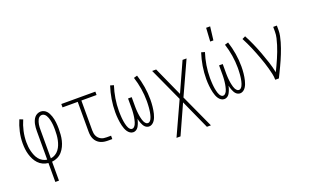

<svg xmlns="http://www.w3.org/2000/svg" viewBox="-100 -1258 3200 1982"><g transform="rotate(-20 1500.0 -266.5)"><path d="M230 215V7Q199 4 171 -9Q143 -22 122 -44.5Q101 -67 87 -94.5Q73 -122 64.5 -151.5Q56 -181 52.5 -211.5Q49 -242 49 -273Q49 -337 63 -399.5Q77 -462 102 -520L139 -505Q115 -451 102 -392Q89 -333 89 -273Q89 -248 91.5 -222.5Q94 -197 100.5 -172Q107 -147 117 -123Q127 -99 143 -79Q159 -59 182 -46Q205 -33 230 -30V-343Q230 -362 231.5 -381.5Q233 -401 237 -419.5Q241 -438 248.5 -456Q256 -474 268 -488.5Q280 -503 298 -511.5Q316 -520 335 -520Q353 -520 369.5 -512.5Q386 -505 398 -492Q410 -479 418 -463Q426 -447 432 -430Q438 -413 441.5 -395.5Q445 -378 447 -360.5Q449 -343 450 -325Q451 -307 451 -290Q451 -258 448.5 -225.5Q446 -193 438.5 -162Q431 -131 417 -101.5Q403 -72 382 -48Q361 -24 331.5 -10Q302 4 270 7V215ZM270 -30Q297 -33 320.5 -47.5Q344 -62 360 -83.5Q376 -105 386 -130.5Q396 -156 401.5 -182.5Q407 -209 409 -236Q411 -263 411 -291Q411 -305 410.5 -319Q410 -333 409 -347Q408 -361 405.5 -375Q403 -389 400 -402.5Q397 -416 392 -429Q387 -442 380 -454Q373 -466 361 -474.5Q349 -483 335 -483Q321 -483 309 -474.5Q297 -466 290.5 -453.5Q284 -441 280 -427.5Q276 -414 273.5 -400Q271 -386 270.5 -371.5Q270 -357 270 -343Z M885 0Q864 0 843.5 -3.5Q823 -7 804 -16Q785 -25 770 -40Q755 -55 746 -74Q737 -93 733.5 -113.5Q730 -134 730 -155V-483H563V-520H937V-483H770V-155Q770 -139 772.5 -123.5Q775 -108 781.5 -94Q788 -80 799 -68.5Q810 -57 824 -49.5Q838 -42 853.5 -39.5Q869 -37 885 -37H934V0Z M1163 8Q1144 8 1128 -3Q1112 -14 1101.5 -30Q1091 -46 1084.5 -63.5Q1078 -81 1073.5 -99Q1069 -117 1066 -136Q1063 -155 1061 -173.5Q1059 -192 1058 -211Q1057 -230 1057 -249Q1057 -320 1068.5 -390Q1080 -460 1102 -528L1140 -517Q1119 -452 1108 -384Q1097 -316 1097 -248Q1097 -236 1097.5 -223.5Q1098 -211 1098.5 -199Q1099 -187 1100 -175Q1101 -163 1102.5 -151Q1104 -139 1106 -127Q1108 -115 1111 -103Q1114 -91 1117.5 -79.5Q1121 -68 1127 -57Q1133 -46 1142 -37.5Q1151 -29 1163 -29Q1176 -29 1185.5 -38.5Q1195 -48 1201 -59Q1207 -70 1210.5 -82.5Q1214 -95 1217 -107.5Q1220 -120 1222 -132.5Q1224 -145 1225.5 -158Q1227 -171 1228 -183.5Q1229 -196 1229.5 -209Q1230 -222 1230 -234.5Q1230 -247 1230 -260V-338H1270V-260Q1270 -247 1270 -234.5Q1270 -222 1270.5 -209Q1271 -196 1272 -183.5Q1273 -171 1274.5 -158Q1276 -145 1278 -132.5Q1280 -120 1283 -107.5Q1286 -95 1289.5 -82.5Q1293 -70 1299 -59Q1305 -48 1314.5 -38.5Q1324 -29 1337 -29Q1349 -29 1358 -37.5Q1367 -46 1373 -57Q1379 -68 1382.5 -79.5Q1386 -91 1389 -103Q1392 -115 1394 -127Q1396 -139 1397.5 -151Q1399 -163 1400 -175Q1401 -187 1401.5 -199Q1402 -211 1402.5 -223.5Q1403 -236 1403 -248Q1403 -316 1392 -384Q1381 -452 1360 -517L1398 -528Q1420 -460 1431.5 -390Q1443 -320 1443 -249Q1443 -230 1442 -211Q1441 -192 1439 -173.5Q1437 -155 1434 -136Q1431 -117 1426.5 -99Q1422 -81 1415.5 -63.5Q1409 -46 1398.5 -30Q1388 -14 1372 -3Q1356 8 1337 8Q1324 8 1312 2.5Q1300 -3 1291 -12.5Q1282 -22 1276 -33.5Q1270 -45 1265 -57Q1260 -69 1256.5 -81.5Q1253 -94 1250 -107Q1247 -94 1243.5 -81.5Q1240 -69 1235 -57Q1230 -45 1224 -33.5Q1218 -22 1209 -12.5Q1200 -3 1188 2.5Q1176 8 1163 8Z M1561 215 1729 -152 1561 -520H1605L1750 -199L1895 -520H1939L1771 -152L1939 215H1895L1750 -106L1605 215Z M2228 -600 2237 -748H2281L2263 -600ZM2163 8Q2144 8 2128 -3Q2112 -14 2101.5 -30Q2091 -46 2084.5 -63.5Q2078 -81 2073.5 -99Q2069 -117 2066 -136Q2063 -155 2061 -173.5Q2059 -192 2058 -211Q2057 -230 2057 -249Q2057 -320 2068.5 -390Q2080 -460 2102 -528L2140 -517Q2119 -452 2108 -384Q2097 -316 2097 -248Q2097 -236 2097.5 -223.5Q2098 -211 2098.5 -199Q2099 -187 2100 -175Q2101 -163 2102.5 -151Q2104 -139 2106 -127Q2108 -115 2111 -103Q2114 -91 2117.5 -79.5Q2121 -68 2127 -57Q2133 -46 2142 -37.5Q2151 -29 2163 -29Q2176 -29 2185.5 -38.5Q2195 -48 2201 -59Q2207 -70 2210.5 -82.5Q2214 -95 2217 -107.5Q2220 -120 2222 -132.5Q2224 -145 2225.5 -158Q2227 -171 2228 -183.5Q2229 -196 2229.5 -209Q2230 -222 2230 -234.5Q2230 -247 2230 -260V-338H2270V-260Q2270 -247 2270 -234.5Q2270 -222 2270.5 -209Q2271 -196 2272 -183.5Q2273 -171 2274.5 -158Q2276 -145 2278 -132.5Q2280 -120 2283 -107.5Q2286 -95 2289.5 -82.5Q2293 -70 2299 -59Q2305 -48 2314.5 -38.5Q2324 -29 2337 -29Q2349 -29 2358 -37.5Q2367 -46 2373 -57Q2379 -68 2382.5 -79.5Q2386 -91 2389 -103Q2392 -115 2394 -127Q2396 -139 2397.5 -151Q2399 -163 2400 -175Q2401 -187 2401.5 -199Q2402 -211 2402.5 -223.5Q2403 -236 2403 -248Q2403 -316 2392 -384Q2381 -452 2360 -517L2398 -528Q2420 -460 2431.5 -390Q2443 -320 2443 -249Q2443 -230 2442 -211Q2441 -192 2439 -173.5Q2437 -155 2434 -136Q2431 -117 2426.5 -99Q2422 -81 2415.5 -63.5Q2409 -46 2398.5 -30Q2388 -14 2372 -3Q2356 8 2337 8Q2324 8 2312 2.5Q2300 -3 2291 -12.5Q2282 -22 2276 -33.5Q2270 -45 2265 -57Q2260 -69 2256.5 -81.5Q2253 -94 2250 -107Q2247 -94 2243.5 -81.5Q2240 -69 2235 -57Q2230 -45 2224 -33.5Q2218 -22 2209 -12.5Q2200 -3 2188 2.5Q2176 8 2163 8Z M2724 0Q2724 -34 2716.5 -67Q2709 -100 2700 -133Q2691 -166 2680.5 -198Q2670 -230 2658 -262Q2646 -294 2634 -325.5Q2622 -357 2608.5 -388Q2595 -419 2580.5 -450Q2566 -481 2550 -511L2585 -528Q2614 -474 2638.5 -418Q2663 -362 2684.5 -304.5Q2706 -247 2725 -189Q2744 -131 2756 -71Q2771 -102 2786 -134Q2801 -166 2815 -198.5Q2829 -231 2841.5 -264Q2854 -297 2864.5 -330.5Q2875 -364 2883 -398.5Q2891 -433 2891 -468V-520H2931V-468Q2931 -437 2924.5 -406Q2918 -375 2909.5 -345Q2901 -315 2890.5 -285.5Q2880 -256 2868.5 -227Q2857 -198 2844.5 -169.5Q2832 -141 2818.5 -112.5Q2805 -84 2791.5 -56Q2778 -28 2764 0Z"/></g></svg>

Font: Iosevka SS18 Extralight
Style: Regular
Weight: 200
Monospace: yes
Designer: Belleve Invis
Foundry: Belleve Invis
Version: Version 25.1.1; ttfautohint (v1.8.4)